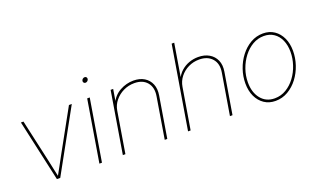

<svg xmlns="http://www.w3.org/2000/svg" viewBox="-78 -1152 2613 1586"><g transform="rotate(-20 1228.5 -358.5)"><path d="M208 0 88.4 -541H110.8L194.8 -164.1Q203.1 -127 210.7 -89.4Q218.3 -51.8 227.1 -14.6H220.7Q242.2 -51.8 262.2 -89.4Q282.2 -127 302.7 -164.1L510.7 -541H535.6L237.3 0Z M581.5 0 670.9 -541H693.4L604 0ZM702.6 -667Q693.4 -667 687.7 -673.8Q682.1 -680.7 683.6 -689.9Q685.1 -699.7 693.1 -706.3Q701.2 -712.9 710.4 -712.9Q720.2 -712.9 725.6 -706.3Q731 -699.7 729.5 -689.9Q728 -680.7 720.2 -673.8Q712.4 -667 702.6 -667Z M869.6 -360.8 810.1 0H787.6L877 -541H899.4L879.9 -423.8H874Q902.3 -486.3 959.5 -517.6Q1016.6 -548.8 1078.6 -548.8Q1134.8 -548.8 1173.6 -524.9Q1212.4 -501 1229.7 -459Q1247.1 -417 1237.8 -360.8L1178.2 0H1155.8L1215.3 -361.3Q1228 -435.5 1190.2 -481Q1152.3 -526.4 1078.6 -526.4Q1027.3 -526.4 982.9 -504.9Q938.5 -483.4 908 -446Q877.4 -408.7 869.6 -360.8Z M1443.4 -361.3 1383.3 0H1360.8L1481.4 -727.5H1503.9L1453.6 -423.8H1447.8Q1466.3 -465.8 1497.6 -493.4Q1528.8 -521 1567.6 -534.9Q1606.4 -548.8 1647.9 -548.8Q1704.1 -548.8 1744.1 -525.1Q1784.2 -501.5 1802.5 -459.5Q1820.8 -417.5 1811.5 -361.3L1751.5 0H1729L1789.1 -361.3Q1801.8 -435.5 1762.2 -481Q1722.7 -526.4 1648.4 -526.4Q1597.7 -526.4 1554 -505.1Q1510.3 -483.9 1480.7 -446.5Q1451.2 -409.2 1443.4 -361.3Z M2127.9 11.2Q2071.3 11.2 2029.3 -17.1Q1987.3 -45.4 1964.1 -95Q1940.9 -144.5 1940.9 -209Q1940.9 -271.5 1961.4 -331.8Q1981.9 -392.1 2019.3 -440.9Q2056.6 -489.7 2107.2 -519.3Q2157.7 -548.8 2217.8 -548.8Q2273.9 -548.8 2315.7 -520.5Q2357.4 -492.2 2380.4 -442.6Q2403.3 -393.1 2403.3 -329.1Q2403.3 -267.1 2383.1 -206.5Q2362.8 -146 2325.7 -96.9Q2288.6 -47.9 2238 -18.3Q2187.5 11.2 2127.9 11.2ZM2128.4 -11.2Q2183.6 -11.2 2229.7 -39.1Q2275.9 -66.9 2309.8 -112.8Q2343.8 -158.7 2362.3 -215.1Q2380.9 -271.5 2380.9 -328.1Q2380.9 -386.7 2361.1 -431.4Q2341.3 -476.1 2304.4 -501.2Q2267.6 -526.4 2217.3 -526.4Q2164.1 -526.4 2118.2 -499.8Q2072.3 -473.1 2037.6 -427.7Q2002.9 -382.3 1983.2 -325.9Q1963.4 -269.5 1963.4 -210Q1963.4 -121.6 2008.1 -66.4Q2052.7 -11.2 2128.4 -11.2Z"/></g></svg>

Font: Inter 17pt Thin
Style: Italic
Weight: 250
Italic angle: -9.3988°
Version: Version 4.001;git-66647c0bb